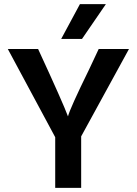

<svg xmlns="http://www.w3.org/2000/svg" viewBox="-20 -912 664 932"><path d="M378 -723H277L368 -892H494ZM374 0H248V-246L18 -674H165Q286 -412 310 -347Q319 -384 413 -576L459 -674H606L374 -250Z"/></svg>

Font: Hind Colombo SemiBold
Style: Regular
Weight: 600
Designer: Jyotish Sonowal, Aditi Pimprikar
Foundry: Indian Type Foundry
Version: Version 1.000;PS 1.0;hotconv 1.0.86;makeotf.lib2.5.63406; tt